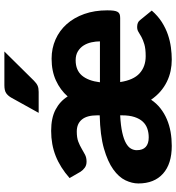

<svg xmlns="http://www.w3.org/2000/svg" viewBox="15 -791 784 854"><g transform="rotate(-90 407.0 -364.0)"><path d="M321 -221.5Q274.5 -219 244.5 -212.2Q214.5 -205.5 197 -195.5Q179.5 -185.5 172.8 -173.2Q166 -161 166 -148Q166 -121 180.5 -107.8Q195 -94.5 223 -94.5Q244 -94.5 262 -100.8Q280 -107 293 -121Q306 -135 313.5 -157.8Q321 -180.5 321 -213.5ZM650 -311.5Q650 -330 645.8 -349.2Q641.5 -368.5 631.8 -384Q622 -399.5 605.8 -409.5Q589.5 -419.5 566 -419.5Q522 -419.5 498.2 -391.8Q474.5 -364 468 -311.5ZM469 -221.5Q478 -162 508 -135Q538 -108 584 -108Q617.5 -108 637.2 -114Q657 -120 669.8 -127Q682.5 -134 691.8 -140Q701 -146 714 -146Q735.5 -146 745 -132.5L787 -81Q763 -53.5 735.8 -36.2Q708.5 -19 680 -9.2Q651.5 0.5 623.2 4.2Q595 8 569 8Q543.5 8 518.5 2.8Q493.5 -2.5 470.5 -13.8Q447.5 -25 427.2 -42.5Q407 -60 390.5 -84Q374.5 -60 352.2 -42.5Q330 -25 303.5 -13.8Q277 -2.5 247 2.8Q217 8 185 8Q105 8 61.5 -31Q18 -70 18 -140.5Q18 -168.5 32 -198Q46 -227.5 80.5 -252.2Q115 -277 173.5 -293.8Q232 -310.5 321 -312.5V-324Q321 -369.5 302.2 -392Q283.5 -414.5 249 -414.5Q221.5 -414.5 204 -407.8Q186.5 -401 172.8 -392.8Q159 -384.5 146 -377.8Q133 -371 115 -371Q99 -371 88 -379Q77 -387 70 -398L42 -446.5Q89 -488 140 -508.2Q191 -528.5 252 -528.5Q309 -528.5 346.2 -509Q383.5 -489.5 405 -455Q434 -488 476 -507.2Q518 -526.5 573 -526.5Q619 -526.5 658.5 -509Q698 -491.5 726.8 -459.2Q755.5 -427 771.8 -381.2Q788 -335.5 788 -279Q788 -261.5 786.5 -250.5Q785 -239.5 781.2 -233Q777.5 -226.5 771 -224Q764.5 -221.5 754 -221.5ZM605 -736.5 475 -605Q463.5 -593.5 453 -588.8Q442.5 -584 425 -584H332L400 -706.5Q408.5 -721 420 -728.8Q431.5 -736.5 455 -736.5Z"/></g></svg>

Font: Lato ExtraBold
Style: Regular
Weight: 800
Designer: Lukasz Dziedzic with Adam Twardoch and Botio Nikoltchev
Foundry: tyPoland Lukasz Dziedzic
Version: Version 2.015; 2015-08-06; http://www.latofonts.com/